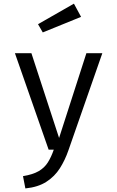

<svg xmlns="http://www.w3.org/2000/svg" viewBox="-20 -817 640 1048"><path d="M538.5 -526.5 353.5 3.5Q335 57 306.8 101.5Q278.5 146 233.2 175.2Q188 204.5 118.5 211.5L105.5 144.5Q160 135.5 191.5 117Q223 98.5 241.2 69.5Q259.5 40.5 273.5 0H245.5L61.5 -526.5H151.5L302.5 -64L451.5 -526.5ZM383.5 -797 422.5 -725 213.5 -640 187.5 -685Z"/></svg>

Font: Fast_Mono
Style: Regular
Weight: 400
Monospace: yes
Designer: Carrois Corporate, Edenspiekermann AG, Nikita Prokopov
Foundry: Carrois Corporate, Edenspiekermann AG, Nikita Prokopov
Version: Version 5.002